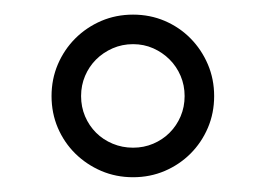

<svg xmlns="http://www.w3.org/2000/svg" viewBox="-20 -740 360 260"><path d="M230 -609.9Q230 -624.5 224.6 -637.2Q219.2 -649.9 209.7 -659.4Q200.2 -668.9 187.5 -674.6Q174.8 -680.2 160.2 -680.2Q145.5 -680.2 132.6 -674.6Q119.6 -668.9 110.1 -659.4Q100.6 -649.9 95.2 -637.2Q89.8 -624.5 89.8 -609.9Q89.8 -595.2 95.2 -582.5Q100.6 -569.8 110.1 -560.3Q119.6 -550.8 132.6 -545.4Q145.5 -540 160.2 -540Q174.8 -540 187.5 -545.4Q200.2 -550.8 209.7 -560.3Q219.2 -569.8 224.6 -582.5Q230 -595.2 230 -609.9ZM270 -609.9Q270 -586.9 261.5 -566.9Q252.9 -546.9 238 -532Q223.1 -517.1 203.1 -508.5Q183.1 -500 160.2 -500Q137.2 -500 117.2 -508.5Q97.2 -517.1 82 -532Q66.9 -546.9 58.3 -566.9Q49.8 -586.9 49.8 -609.9Q49.8 -632.8 58.3 -652.8Q66.9 -672.9 82 -688Q97.2 -703.1 117.2 -711.7Q137.2 -720.2 160.2 -720.2Q183.1 -720.2 203.1 -711.7Q223.1 -703.1 238 -688Q252.9 -672.9 261.5 -652.8Q270 -632.8 270 -609.9Z"/></svg>

Font: Charis SIL CyrE
Style: Bold Italic
Weight: 700
Italic angle: -11°
Foundry: SIL International
Version: Version 5.000